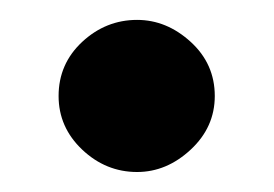

<svg xmlns="http://www.w3.org/2000/svg" viewBox="-20 -418 275 193"><path d="M195.9 -321.5Q195.9 -353.8 171.7 -375.9Q147.5 -398 117.8 -398Q86.4 -398 62.6 -375.9Q38.9 -353.8 38.9 -321.5Q38.9 -290.1 62.6 -267.6Q86.4 -245.1 117.8 -245.1Q147.5 -245.1 171.7 -267.6Q195.9 -290.1 195.9 -321.5Z"/></svg>

Font: Namkio Khamti Book
Style: Bold
Weight: 800
Designer: Debbi Hosken
Foundry: SIL International
Version: Version 3.917